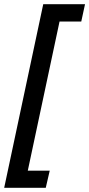

<svg xmlns="http://www.w3.org/2000/svg" viewBox="-44 -739 427 919"><path d="M-24 160H175L194 78H89L241 -636H345L363 -719H163Z"/></svg>

Font: Noto Sans Display SemiCondensed Medium
Style: Italic
Weight: 500
Width: 4
Italic angle: -12°
Designer: Monotype Design Team
Foundry: Monotype Imaging Inc.
Version: Version 1.900